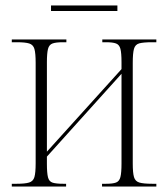

<svg xmlns="http://www.w3.org/2000/svg" viewBox="-20 -680 614 700"><path d="M166 -640V-660H408V-640ZM23 0V-10H41Q71 -10 86 -14.5Q101 -19 105.5 -34.5Q110 -50 110 -85V-451Q110 -486 105.5 -501.5Q101 -517 86.5 -521.5Q72 -526 42 -526H23V-536H222V-526H209Q184 -526 171.5 -521.5Q159 -517 155 -501.5Q151 -486 151 -453V-127L423 -428V-453Q423 -487 419 -502Q415 -517 403 -521.5Q391 -526 367 -526H353V-536H550V-526H535Q503 -526 488 -522Q473 -518 468.5 -502Q464 -486 464 -451V-84Q464 -50 468.5 -34.5Q473 -19 488 -14.5Q503 -10 535 -10H550V0H352V-10H367Q391 -10 403 -14.5Q415 -19 419 -34.5Q423 -50 423 -84V-411L151 -109V-83Q151 -49 155 -33.5Q159 -18 172 -14Q185 -10 210 -10H221V0Z"/></svg>

Font: Noto Serif Display Condensed ExtraLight
Style: Regular
Weight: 200
Width: 3
Designer: Monotype Design Team
Foundry: Monotype Imaging Inc.
Version: Version 2.009